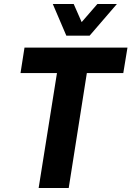

<svg xmlns="http://www.w3.org/2000/svg" viewBox="-20 -944 660 964"><path d="M174 0 266 -577H83L103 -705H620L599 -577H416L325 0ZM313 -765 245 -924H350L390 -833L469 -924H567L430 -765Z"/></svg>

Font: Nunito Sans 7pt Condensed ExtraBold
Style: Italic
Weight: 800
Width: 3
Italic angle: -9°
Designer: Vernon Adams
Foundry: Vernon Adams
Version: Version 3.101;gftools[0.9.27]